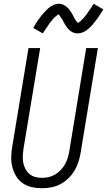

<svg xmlns="http://www.w3.org/2000/svg" viewBox="-20 -990 568 1018"><path d="M202 8Q174 8 147.5 2Q121 -4 100 -19Q79 -34 65.5 -56Q52 -78 45.5 -104Q39 -130 39.5 -157.5Q40 -185 45 -213L131 -735H193L105 -204Q102 -185 101 -166Q100 -147 103 -129.5Q106 -112 114 -96Q122 -80 135 -68.5Q148 -57 165.5 -52Q183 -47 202 -47Q219 -47 237.5 -51Q256 -55 272 -64.5Q288 -74 301.5 -88Q315 -102 324 -118Q333 -134 338.5 -151.5Q344 -169 347 -186L437 -735H499L407 -177Q403 -153 395 -129Q387 -105 373.5 -83Q360 -61 341 -43Q322 -25 299 -13Q276 -1 251 3.5Q226 8 202 8ZM392 -813Q382 -813 372.5 -816Q363 -819 355.5 -824.5Q348 -830 341.5 -837Q335 -844 329.5 -852Q324 -860 320.5 -867.5Q317 -875 311.5 -884.5Q306 -894 300.5 -901Q295 -908 291 -914Q289 -914 286 -911.5Q283 -909 279.5 -906.5Q276 -904 272.5 -900.5Q269 -897 267 -895Q265 -893 262.5 -890.5Q260 -888 258 -885.5Q256 -883 254 -880.5Q252 -878 249.5 -875Q247 -872 244.5 -869Q242 -866 240 -862.5Q238 -859 235.5 -855.5Q233 -852 230.5 -848Q228 -844 225 -840Q222 -836 219 -831.5Q216 -827 213.5 -822.5Q211 -818 207 -813L156 -842Q166 -860 176 -875Q186 -890 196 -902.5Q206 -915 214.5 -924.5Q223 -934 235 -945Q247 -956 262 -963Q277 -970 292 -970Q299 -970 305 -968.5Q311 -967 316.5 -964.5Q322 -962 327.5 -958Q333 -954 337.5 -950Q342 -946 346 -941Q350 -936 353.5 -930.5Q357 -925 360.5 -920Q364 -915 366.5 -909.5Q369 -904 372.5 -897.5Q376 -891 379 -885.5Q382 -880 386 -876.5Q390 -873 392 -868Q394 -869 397.5 -871Q401 -873 404 -875.5Q407 -878 411 -882Q415 -886 416.5 -888Q418 -890 420.5 -892Q423 -894 425 -896.5Q427 -899 429 -901.5Q431 -904 433.5 -907Q436 -910 438.5 -913Q441 -916 443 -919.5Q445 -923 447.5 -926.5Q450 -930 452.5 -934Q455 -938 458.5 -942Q462 -946 464.5 -950.5Q467 -955 470 -960Q473 -965 477 -970L528 -940Q517 -922 507 -907Q497 -892 487.5 -880Q478 -868 469.5 -858Q461 -848 448.5 -837Q436 -826 421.5 -819.5Q407 -813 392 -813Z"/></svg>

Font: Iosevka Curly Light
Style: Italic
Weight: 300
Italic angle: -9°
Monospace: yes
Designer: Belleve Invis
Foundry: Belleve Invis
Version: Version 22.1.2; ttfautohint (v1.8.4)